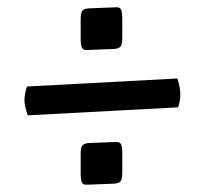

<svg xmlns="http://www.w3.org/2000/svg" viewBox="-20 -600 561 526"><path d="M219 -463 295 -466Q308 -468 311.5 -474Q315 -480 315 -497V-548Q315 -567 311.5 -574Q308 -581 297 -580L221 -577Q208 -575 204.5 -569Q201 -563 201 -546V-495Q201 -476 204.5 -469Q208 -462 219 -463ZM474 -342Q474 -359 466 -385L54 -363Q47 -342 47 -325Q47 -310 56 -284L468 -306Q474 -324 474 -342ZM219 -94 295 -97Q308 -99 311.5 -105Q315 -111 315 -128V-179Q315 -198 311.5 -205Q308 -212 297 -211L221 -208Q208 -206 204.5 -200Q201 -194 201 -177V-126Q201 -107 204.5 -100Q208 -93 219 -94Z"/></svg>

Font: Federant
Style: Regular
Weight: 400
Designer: Olexa M. Volochay, Alexei Vanyashin, Otto Ludwig Naegele
Foundry: Cyreal (www.cyreal.org)
Version: Version 1.011; ttfautohint (v1.4.1)